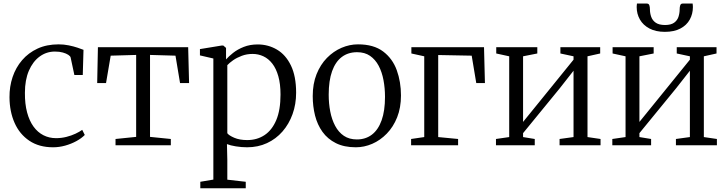

<svg xmlns="http://www.w3.org/2000/svg" viewBox="-20 -796 3980 1052"><path d="M271 11Q194 11 140.8 -24.8Q87.5 -60.5 60 -122.5Q32.5 -184.5 32 -263Q31.5 -321.5 49 -373.8Q66.5 -426 101 -466.2Q135.5 -506.5 185.8 -529.8Q236 -553 301.5 -553Q329.5 -553 356.5 -547.5Q383.5 -542 404.8 -534.8Q426 -527.5 437.5 -523L433.5 -385H387.5L367 -481Q365.5 -488 354.2 -495.5Q343 -503 324.5 -508.2Q306 -513.5 281 -513.5Q234.5 -513.5 197.2 -486.2Q160 -459 138.2 -408.5Q116.5 -358 116.5 -287.5Q116 -226.5 128.5 -180Q141 -133.5 163.8 -102.2Q186.5 -71 218 -55Q249.5 -39 287 -39Q316.5 -39 344 -46Q371.5 -53 393.8 -63.5Q416 -74 430.5 -84.5L444.5 -56.5Q427 -38.5 398.8 -23Q370.5 -7.5 337.2 1.8Q304 11 271 11Z M613 0V-34.5L726 -46V-495L586.5 -491L561 -341H512.5L516.5 -537.5H1011L1016 -341H966.5L941.5 -491L802 -495V-46L916 -34.5V0Z M1077.5 235.5V200L1149 188V-475.5L1075.5 -492.5V-527L1194.5 -546.5H1203.5L1218.5 -533.5V-470.5Q1233 -487 1257.2 -506.2Q1281.5 -525.5 1315.5 -539Q1349.5 -552.5 1392 -552.5Q1449.5 -552.5 1497.5 -524.2Q1545.5 -496 1574 -437.2Q1602.5 -378.5 1602.5 -288Q1602.5 -225 1583 -170.8Q1563.5 -116.5 1527.8 -75.5Q1492 -34.5 1442.8 -11.8Q1393.5 11 1334 11Q1303.5 11 1272.5 6Q1241.5 1 1223.5 -6.5L1225.5 80V188.5L1326.5 200V235.5ZM1334.5 -28.5Q1388.5 -28.5 1429.5 -55.8Q1470.5 -83 1493.8 -138.2Q1517 -193.5 1517 -278Q1517 -336 1505 -378.2Q1493 -420.5 1472 -447.5Q1451 -474.5 1423.2 -487.5Q1395.5 -500.5 1364 -500.5Q1332 -500.5 1304.8 -490.2Q1277.5 -480 1257.2 -465.8Q1237 -451.5 1225.5 -439V-66Q1234 -54 1263.5 -41.2Q1293 -28.5 1334.5 -28.5Z M1693.5 -269.5Q1693.5 -337 1714.5 -389.5Q1735.5 -442 1771.2 -478.5Q1807 -515 1851.2 -534Q1895.5 -553 1941.5 -553Q2027.5 -553 2079.2 -514Q2131 -475 2154 -411.2Q2177 -347.5 2177 -273Q2177 -206 2156 -153.2Q2135 -100.5 2099.2 -63.8Q2063.5 -27 2019.5 -8Q1975.5 11 1929.5 11Q1865.5 11 1820.2 -11.8Q1775 -34.5 1747 -73.5Q1719 -112.5 1706.2 -163Q1693.5 -213.5 1693.5 -269.5ZM1935.5 -32Q1983.5 -32 2018 -58.5Q2052.5 -85 2071 -137Q2089.5 -189 2089.5 -265.5Q2089.5 -313 2081.2 -357Q2073 -401 2054.8 -435.5Q2036.5 -470 2007.5 -490Q1978.5 -510 1936.5 -510Q1887.5 -510 1852.8 -483.8Q1818 -457.5 1799.5 -405.8Q1781 -354 1781 -277Q1781 -229 1789.5 -185Q1798 -141 1816.5 -106.2Q1835 -71.5 1864.2 -51.8Q1893.5 -32 1935.5 -32Z M2232.5 0V-34.5L2304.5 -45V-487.5L2234 -503V-537.5H2632L2637 -341H2589.5L2564.5 -491L2381 -494.5V-45L2490 -34.5V0Z M2697.5 0V-34.5L2770 -45V-487.5L2699 -503V-537.5H2924V-503L2846 -487.5V-128L2917 -215.5L3122.5 -469V-487.5L3050.5 -503V-537.5H3268.5V-503L3199 -487.5V-45L3270.5 -34.5V0H3046V-34.5L3122.5 -45V-408.5L3046 -311L2846 -66.5V-45L2910 -34.5V0Z M3335 0V-34.5L3407.5 -45V-487.5L3336.5 -503V-537.5H3561.5V-503L3483.5 -487.5V-128L3554.5 -215.5L3760 -469V-487.5L3688 -503V-537.5H3906V-503L3836.5 -487.5V-45L3908 -34.5V0H3683.5V-34.5L3760 -45V-408.5L3683.5 -311L3483.5 -66.5V-45L3547.5 -34.5V0ZM3524.5 -776.5Q3534.5 -776.5 3537.8 -767.2Q3541 -758 3541 -745.5Q3541 -724 3548 -704Q3555 -684 3573 -671.5Q3591 -659 3624 -659Q3656 -659 3673.5 -671.5Q3691 -684 3697.5 -704Q3704 -724 3704 -745.5Q3704 -758 3707.2 -767.2Q3710.5 -776.5 3720.5 -776.5H3775Q3775.5 -772 3776 -767.2Q3776.5 -762.5 3776.5 -757.5Q3776.5 -720 3759.5 -689Q3742.5 -658 3708.2 -639.8Q3674 -621.5 3623 -621.5Q3573 -621.5 3538.5 -639.8Q3504 -658 3486.2 -689Q3468.5 -720 3468.5 -757.5Q3468.5 -762.5 3469 -767.2Q3469.5 -772 3470 -776.5Z"/></svg>

Font: Merriweather 60pt Light
Style: Regular
Weight: 300
Version: Version 2.100